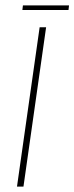

<svg xmlns="http://www.w3.org/2000/svg" viewBox="-20 -692 276 712"><path d="M43 0 127 -591H151L67 0ZM63 -655 65 -672H236L234 -655Z"/></svg>

Font: Alumni Sans SC Thin
Style: Italic
Weight: 100
Italic angle: -8°
Designer: Robert E. Leuschke
Foundry: Robert E. Leuschke
Version: Version 1.016